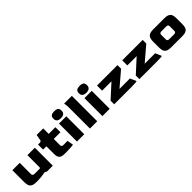

<svg xmlns="http://www.w3.org/2000/svg" viewBox="331 -2025 3388 3388"><g transform="rotate(-45 2024.5 -331.0)"><path d="M207 0Q141 0 108.5 -19.5Q76 -39 65.5 -73Q55 -107 55 -148V-448H239V-166Q239 -126 287 -126H401Q423 -126 427 -130Q431 -134 431 -156V-448H616V0H471L433 -20Q393 -12 341 -6Q289 0 236 0Z M910 0Q834 0 806 -32Q778 -64 778 -128V-322H696V-448H738Q755 -448 765.5 -454.5Q776 -461 779 -478L798 -585H962V-448H1129V-322H962V-167Q962 -142 974 -134Q986 -126 1010 -126H1110L1130 -10Q1109 -7 1066 -3.5Q1023 0 972 0Z M1311 -491Q1210 -491 1210 -577Q1210 -625 1235.5 -643.5Q1261 -662 1311 -662Q1364 -662 1388.5 -643.5Q1413 -625 1413 -577Q1413 -491 1311 -491ZM1219 0V-448H1401V0Z M1543 0V-554L1533 -634H1725V0Z M1946 -491Q1845 -491 1845 -577Q1845 -625 1870.5 -643.5Q1896 -662 1946 -662Q1999 -662 2023.5 -643.5Q2048 -625 2048 -577Q2048 -491 1946 -491ZM1854 0V-448H2036V0Z M2148 0V-90L2401 -321H2168V-448H2678V-358L2406 -126H2667L2717 -11Q2717 -7 2687 -3.5Q2657 0 2586 0Z M2777 0V-90L3030 -321H2797V-448H3307V-358L3035 -126H3296L3346 -11Q3346 -7 3316 -3.5Q3286 0 3215 0Z M3569 0Q3503 0 3470 -19Q3437 -38 3426.5 -71.5Q3416 -105 3416 -149V-300Q3416 -342 3427 -375.5Q3438 -409 3470.5 -428.5Q3503 -448 3569 -448H3847Q3913 -448 3945.5 -428.5Q3978 -409 3988.5 -375.5Q3999 -342 3999 -300V-149Q3999 -105 3988.5 -71.5Q3978 -38 3945.5 -19Q3913 0 3847 0ZM3649 -126H3768Q3816 -126 3815 -166V-282Q3815 -302 3804.5 -312Q3794 -322 3768 -322H3650Q3624 -322 3613 -312Q3602 -302 3602 -282V-166Q3601 -126 3649 -126Z"/></g></svg>

Font: Goldman
Style: Bold
Weight: 700
Designer: Jaikishan Patel
Version: Version 1.000; ttfautohint (v1.8.3)